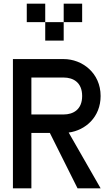

<svg xmlns="http://www.w3.org/2000/svg" viewBox="-20 -1020 590 1040"><path d="M150 -300H250L400 0H525L352 -302C443 -314 525 -386 525 -500C525 -625 425 -700 325 -700H50V0H150ZM125 -900H225V-1000H125ZM150 -400V-600H325C375 -600 425 -575 425 -500C425 -425 375 -400 325 -400ZM225 -800H325V-900H225ZM325 -900H425V-1000H325Z"/></svg>

Font: LS-VG5000
Style: Regular
Weight: 400
Designer: Justin Bihan, 2021
Foundry: Justin Bihan, 2021
Version: Version 1.000;Glyphs 3.1.2 (3151)